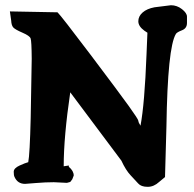

<svg xmlns="http://www.w3.org/2000/svg" viewBox="-20 -683 737 730"><path d="M198.7 -636.2Q212.4 -623 323 -476.6Q433.6 -330.1 469.7 -279.8Q505.9 -229.5 506.1 -223.4Q506.3 -217.3 514.2 -205.1Q529.8 -287.6 537.1 -476.6L540.5 -558.6L528.8 -566.4Q505.9 -583 505.9 -602.1Q505.9 -621.1 522.2 -635.5Q538.6 -649.9 567.4 -655.3L629.9 -663.1Q652.8 -663.1 671.9 -648.2Q690.9 -633.3 690.9 -619.6V-595.7Q690.9 -575.2 671.9 -567.9Q652.8 -560.5 648.9 -554.2Q617.2 -502.9 612.8 -202.1L607.4 -9.8L585 8.8Q564.9 27.3 542 27.3H541Q516.6 27.3 505.4 14.6Q494.1 2 476.3 -16.8Q458.5 -35.6 441.4 -72.3Q344.2 -202.1 247.1 -332Q222.2 -162.6 222.2 -50.8L241.7 -53.7V-48.8Q260.3 -33.2 260.3 -15.6L254.9 -1.5Q249 6.3 247.1 8.8Q235.4 12.2 234.4 12.2L184.6 9.8Q152.8 9.8 116 12.9Q79.1 16.1 75.2 16.1Q46.9 16.1 35.2 -10.3Q32.2 -16.1 32.2 -29.8Q32.2 -43.5 54.2 -53.5Q76.2 -63.5 87.4 -66.4Q93.3 -94.7 96.7 -234.4L100.6 -459.5Q100.1 -526.9 96.4 -536.9Q92.8 -546.9 65.7 -558.6Q38.6 -570.3 31 -578.1Q23.4 -585.9 22.5 -605L17.6 -639.6Z"/></svg>

Font: Drukaatie burti
Style: Bold
Weight: 700
Version: Version 0.14